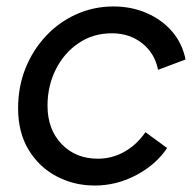

<svg xmlns="http://www.w3.org/2000/svg" viewBox="-20 -562 597 594"><path d="M273 12Q209 12 155 -16.5Q101 -45 68.5 -98.5Q36 -152 36 -227Q36 -294 59 -351Q82 -408 122.5 -451Q163 -494 216.5 -518Q270 -542 331 -542Q387 -542 434 -521.5Q481 -501 512.5 -464.5Q544 -428 554 -378L469 -346Q459 -397 420 -428Q381 -459 326 -459Q268 -459 223 -428.5Q178 -398 152.5 -347Q127 -296 127 -235Q127 -162 170.5 -116.5Q214 -71 283 -71Q326 -71 364 -92Q402 -113 430 -153L497 -104Q463 -53 402 -20.5Q341 12 273 12Z"/></svg>

Font: Plus Jakarta Display
Style: Italic
Weight: 400
Italic angle: -12°
Designer: Gumpita Rahayu
Foundry: Tokotype Studio
Version: Version 1.000